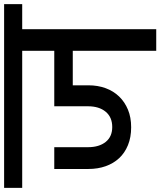

<svg xmlns="http://www.w3.org/2000/svg" viewBox="33 -837 780 934"><g transform="rotate(-90 423.0 -370.0)"><path d="M-24 -740H870V-652H748V0H643V-406H475V-330Q475 -284 461 -246Q447 -208 420.5 -180.5Q394 -153 356.5 -137.5Q319 -122 271 -122Q222 -122 184 -137.5Q146 -153 120.5 -180.5Q95 -208 81.5 -246Q68 -284 68 -330V-496H174V-332Q174 -278 199.5 -246Q225 -214 272 -214Q320 -214 346.5 -246Q373 -278 373 -332V-496H643V-652H-24Z"/></g></svg>

Font: SVN-Poppins Medium
Style: Regular
Weight: 500
Designer: Ninad Kale (Devanagari), Jonny Pinhorn (Latin)
Foundry: Indian Type Foundry
Version: Version 3.002 2017; ttfautohint (v1.8.3)